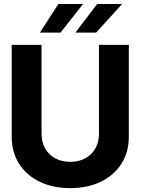

<svg xmlns="http://www.w3.org/2000/svg" viewBox="-20 -947 715 977"><path d="M483.6 -718.8H635.5V-252.5Q635.7 -173.8 598.3 -114.6Q560.8 -55.5 493.8 -22.7Q426.9 10.1 337.5 10.4Q247.8 10.1 180.8 -22.7Q113.8 -55.5 76.6 -114.6Q39.5 -173.8 39.5 -252.5V-718.8H191.4V-265.2Q191.6 -223.9 209.7 -191.8Q227.8 -159.8 260.6 -141.7Q293.5 -123.6 337.5 -123.4Q381.7 -123.6 414.5 -141.7Q447.2 -159.8 465.4 -191.8Q483.6 -223.9 483.6 -265.2ZM363.7 -781.2 474.6 -926.8H601.4L469.3 -781.2ZM183 -781.2 277.3 -926.8H402.7L288.1 -781.2Z"/></svg>

Font: Inter Display V
Style: Regular
Weight: 400
Designer: Rasmus Andersson
Foundry: rsms
Version: Version 3.015;git-src